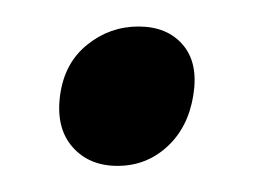

<svg xmlns="http://www.w3.org/2000/svg" viewBox="-20 -119 200 147"><path d="M86 -98.7Q108 -98.7 120 -84.7Q132 -70.7 128 -46Q124 -21.3 108 -6.7Q92 8 70 8Q48 8 35.3 -6.7Q22.7 -21.3 26 -46Q29.3 -70.7 46.7 -84.7Q64 -98.7 86 -98.7Z"/></svg>

Font: Timmana
Style: Regular
Weight: 400
Designer: Appaji Ambarisha Darbha
Foundry: Andhrapradesh Society for Knowledge Networks
Version: Version 1.0.4; ttfautohint (v1.2.42-39fb)